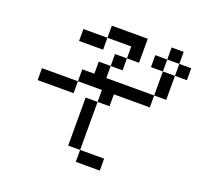

<svg xmlns="http://www.w3.org/2000/svg" viewBox="-152 -945 1305 1255"><g transform="rotate(20 500.0 -317.5)"><path d="M750 -609.4V-692.4H833V-609.4ZM417 57.6V-276.4H500V57.6ZM250 -609.4V-692.4H417V-609.4ZM83 -276.4V-359.4H333V-276.4ZM833 -609.4H917V-442.4H833ZM917 -609.4V-692.4H833V-776.4H917V-692.4H1000V-609.4ZM500 57.6H667V140.6H500ZM417 -692.4V-776.4H667V-609.4H583V-692.4ZM500 -276.4V-359.4H333V-442.4H417V-526.4H500V-442.4H833V-359.4H583V-276.4ZM583 -609.4V-526.4H500V-609.4Z"/></g></svg>

Font: KH Dot Kodenmachou 12
Style: Regular
Weight: 400
Designer: Original version for X68000 by Keitarou Hiraki (http://hp.vector.co.jp/authors/VA000874/) / TrueType conversion by Homem
Version: Version 1.00.20150527